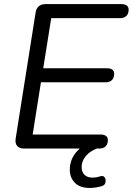

<svg xmlns="http://www.w3.org/2000/svg" viewBox="-20 -725 648 937"><path d="M98.2 0Q74.3 0 63.7 -12.6Q53 -25.3 56.4 -48.6L153.8 -663.7Q157.2 -684.6 169.6 -694.8Q182 -705 202.4 -705H571.3Q588.8 -705 598.3 -698.2Q607.8 -691.4 607.8 -677.8Q607.8 -657.3 596.3 -646.8Q584.9 -636.4 567.4 -636.4H230L191 -392H501.2Q518.7 -392 528 -385.2Q537.2 -378.5 537.2 -364.8Q537.2 -344.3 525.8 -333.9Q514.3 -323.4 496.8 -323.4H179.8L139.4 -68.6H470Q487.5 -68.6 497 -61.8Q506.5 -55 506.5 -41.4Q506.5 -20.9 495 -10.4Q483.6 0 466.1 0ZM418.1 192.3Q369.9 192.3 345.2 166.9Q320.6 141.5 320.6 103Q320.6 57.1 349.1 21.2Q377.6 -14.8 426.8 -36.2L452.3 0Q428.1 9.6 411.8 23.7Q395.5 37.8 386.9 54.6Q378.4 71.5 378.4 90.5Q378.4 113.7 392.1 127.7Q405.9 141.8 431.5 141.8Q440 141.8 448.8 140.5Q457.6 139.3 468.2 135.7Q480.5 131.8 487.1 136.9Q493.7 142.1 495.2 151.7Q496.7 161.2 493.1 169.9Q489.5 178.5 480.6 181.9Q466.7 186.9 449.5 189.6Q432.3 192.3 418.1 192.3Z"/></svg>

Font: Nunito ExtraLight
Style: Italic
Weight: 200
Italic angle: -9°
Designer: Vernon Adams
Foundry: Vernon Adams
Version: Version 3.602